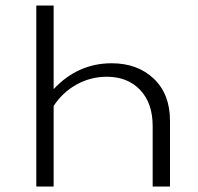

<svg xmlns="http://www.w3.org/2000/svg" viewBox="-20 -678 720 698"><path d="M386 -448Q480 -448 539 -392Q598 -336 598 -239V0H535V-220Q535 -303 489.5 -351Q444 -399 368 -399Q310 -399 259 -371Q208 -343 175 -293V0H112V-658H175V-354Q263 -448 386 -448Z"/></svg>

Font: EauTestSC Semilight
Style: Regular
Weight: 300
Designer: Christian Thalmann (Catharsis Fonts)
Version: Version 0.001;PS 000.001;hotconv 1.0.88;makeotf.lib2.5.64775